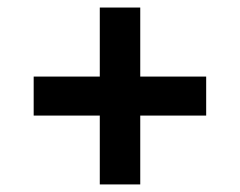

<svg xmlns="http://www.w3.org/2000/svg" viewBox="-20 -586 640 512"><path d="M246.1 -94.2V-277.8H69.8V-381.8H246.1V-565.9H354V-381.8H529.8V-277.8H354V-94.2Z"/></svg>

Font: Office Code Pro D Bold
Style: Regular
Weight: 700
Designer: Nathan Rutzky & Paul D. Hunt
Foundry: Adobe Systems Incorporated
Version: Version 1.004;PS 001.004;hotconv 1.0.70;makeotf.lib2.5.58329